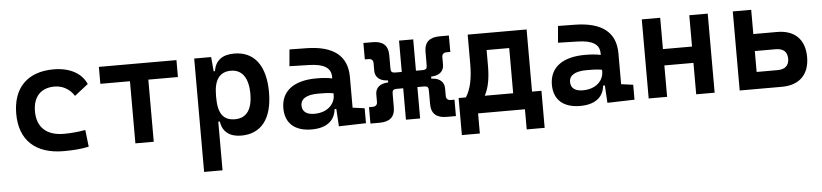

<svg xmlns="http://www.w3.org/2000/svg" viewBox="-44 -777 5362 1252"><g transform="rotate(-5 2636.5 -151.0)"><path d="M349.1 9.8C402.8 9.8 460.4 6.8 513.7 -4.9L501 -115.2C456.1 -107.4 408.2 -102.5 360.8 -102.5C248 -102.5 184.6 -159.2 184.6 -264.6C184.6 -360.8 236.3 -415 325.2 -415C378.4 -415 424.8 -388.7 453.6 -342.8L543 -412.6C511.2 -485.8 433.6 -527.3 329.1 -527.3C157.2 -527.3 61.5 -428.7 61.5 -259.8C61.5 -85.9 165.5 9.8 349.1 9.8Z M818.8 0H939V-406.7H1132.8V-517.6H625V-406.7H818.8Z M1249 224.6H1369.6V-93.8H1379.9C1388.7 -26.4 1436 9.8 1511.2 9.8C1642.6 9.8 1715.8 -83.5 1715.8 -256.3C1715.8 -431.2 1642.6 -527.3 1510.7 -527.3C1431.6 -527.3 1387.2 -491.2 1376.5 -423.8H1368.2L1359.9 -517.6H1249ZM1369.6 -251.5V-265.6C1369.6 -368.2 1406.7 -417.5 1480 -417.5C1553.7 -417.5 1593.8 -360.4 1593.8 -256.3C1593.8 -153.3 1554.7 -100.1 1480 -100.1C1402.3 -100.1 1369.6 -148.4 1369.6 -251.5Z M2150.4 4.9 2328.1 0V-97.7L2250 -108.4V-309.6C2250 -446.3 2163.1 -518.6 1982.4 -521L1873 -522.5L1863.3 -413.6L1992.2 -410.2C2086.4 -407.7 2134.3 -380.9 2134.3 -320.3V-310.1C2104.5 -316.4 2072.3 -319.3 2031.7 -319.3C1883.8 -319.3 1799.8 -256.8 1799.8 -143.6C1799.8 -45.4 1862.8 9.8 1972.2 9.8C2064.9 9.8 2124 -29.8 2132.3 -109.4H2143.6ZM2134.3 -212.9V-200.2C2134.3 -146.5 2088.9 -90.3 1998.5 -90.3C1947.3 -90.3 1919.4 -111.8 1919.4 -151.4C1919.4 -196.3 1959.5 -219.2 2034.7 -219.2C2068.8 -219.2 2099.1 -219.2 2134.3 -212.9Z M2356.9 4.9H2416.5C2482.4 4.9 2518.1 -22.9 2518.1 -88.9V-161.1C2518.1 -161.6 2518.1 -162.1 2518.1 -162.6C2518.1 -196.8 2518.1 -205.6 2552.7 -205.6H2589.8V0H2682.6V-205.6H2720.7C2755.4 -205.6 2755.4 -196.8 2755.4 -162.6C2755.4 -162.1 2755.4 -161.6 2755.4 -161.1V-88.9C2755.4 -22.9 2791 4.9 2856.9 4.9H2916.5V-102.5H2890.6C2876 -102.5 2861.8 -110.8 2861.8 -131.3V-182.1C2861.8 -224.1 2830.6 -247.6 2791 -251L2777.8 -252V-265.6L2791 -266.6C2830.6 -270 2861.8 -293.5 2861.8 -335.4V-386.2C2861.8 -406.7 2876 -415 2890.6 -415H2916.5V-522.5H2856.9C2791 -522.5 2755.4 -494.6 2755.4 -428.7V-356.9C2755.4 -356.4 2755.4 -356 2755.4 -355.5C2755.4 -321.3 2755.4 -312.5 2720.7 -312.5H2682.6V-517.6H2589.8V-312.5H2552.7C2518.1 -312.5 2518.1 -321.3 2518.1 -355.5C2518.1 -356 2518.1 -356.4 2518.1 -356.9V-428.7C2518.1 -494.6 2482.4 -522.5 2416.5 -522.5H2356.9V-415H2382.8C2397.5 -415 2411.6 -406.7 2411.6 -386.2V-335.4C2411.6 -293.5 2442.9 -270 2482.4 -266.6L2495.6 -265.6V-252L2482.4 -251C2442.9 -247.6 2411.6 -224.1 2411.6 -182.1V-131.3C2411.6 -110.8 2397.5 -102.5 2382.8 -102.5H2356.9Z M2944.3 131.8H3062V0H3368.7V131.8H3486.3V-110.8H3424.8V-517.6H3039.1V-329.1C3039.1 -233.9 3025.4 -162.6 2991.7 -110.8H2944.3ZM3301.3 -110.8H3115.2C3142.6 -160.6 3153.3 -224.6 3153.3 -305.7V-406.7H3301.3Z M3908.2 4.9 4085.9 0V-97.7L4007.8 -108.4V-309.6C4007.8 -446.3 3920.9 -518.6 3740.2 -521L3630.9 -522.5L3621.1 -413.6L3750 -410.2C3844.2 -407.7 3892.1 -380.9 3892.1 -320.3V-310.1C3862.3 -316.4 3830.1 -319.3 3789.6 -319.3C3641.6 -319.3 3557.6 -256.8 3557.6 -143.6C3557.6 -45.4 3620.6 9.8 3730 9.8C3822.8 9.8 3881.8 -29.8 3890.1 -109.4H3901.4ZM3892.1 -212.9V-200.2C3892.1 -146.5 3846.7 -90.3 3756.3 -90.3C3705.1 -90.3 3677.2 -111.8 3677.2 -151.4C3677.2 -196.3 3717.3 -219.2 3792.5 -219.2C3826.7 -219.2 3856.9 -219.2 3892.1 -212.9Z M4489.7 0H4610.4V-517.6H4489.7V-312.5H4299.3V-517.6H4178.7V0H4299.3V-205.6H4489.7Z M4774.4 0H5050.8C5166 0 5231.4 -65.4 5231.4 -179.2C5231.4 -293.5 5166 -358.9 5050.8 -358.9H4895V-517.6H4774.4ZM4895 -110.8V-247.6H5032.7C5081.5 -247.6 5107.4 -223.6 5107.4 -179.2C5107.4 -134.8 5081.5 -110.8 5032.7 -110.8Z"/></g></svg>

Font: Cascadia Code NF SemiBold
Style: Regular
Weight: 600
Monospace: yes
Designer: Aaron Bell
Foundry: Saja Typeworks
Version: Version 2404.023